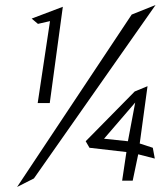

<svg xmlns="http://www.w3.org/2000/svg" viewBox="-20 -672 654 764"><path d="M115 38 599 -652 504 -614 48 72ZM596 -41 588 -84 536 -101 567 -329 516 -308 321 -110 336 -84 483 -67 466 47H508L530 -58ZM518 -264 489 -110 394 -120ZM106 -598 131 -577 179 -588 130 -262H178L230 -645Z"/></svg>

Font: Stormblade
Style: Obl
Weight: 400
Designer: Mew Too
Foundry: Cannot Into Space Fonts
Version: Version 0.77